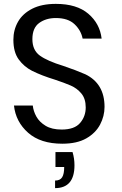

<svg xmlns="http://www.w3.org/2000/svg" viewBox="-20 -734 629 990"><path d="M301 7Q189 7 125 -49.5Q61 -106 52 -190H149Q152 -161 167.5 -133Q183 -105 215 -85.5Q247 -66 298 -66Q364 -66 393 -100Q422 -134 422 -180Q422 -225 399.5 -252Q377 -279 344.5 -293Q312 -307 264 -323Q195 -344 145 -369Q104 -390 76.5 -427.5Q49 -465 49 -529Q49 -580 73 -622Q97 -664 146 -689Q195 -714 268 -714Q376 -714 435.5 -663Q495 -612 504 -535H406Q398 -577 364.5 -609Q331 -641 268 -641Q217 -641 182 -615.5Q147 -590 147 -532Q147 -475 186 -447Q225 -419 307 -394Q372 -372 420 -351Q519 -303 519 -183Q519 -135 496 -91.5Q473 -48 425 -20.5Q377 7 301 7ZM264 236V197Q290 197 300.5 180Q311 163 311 127H266V50H354Q364 83 364 118Q364 236 264 236Z"/></svg>

Font: Ulagadi Sans
Style: Regular
Weight: 400
Designer: Ninad Kale (Devanagari), Jonny Pinhorn (Latin)
Foundry: Indian Type Foundry
Version: Version 3.01;March 29, 2020;FontCreator 12.0.0.2522 64-bit; 